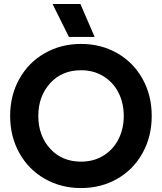

<svg xmlns="http://www.w3.org/2000/svg" viewBox="-20 -931 811 962"><path d="M386.2 -710.9Q486.8 -710.9 567.9 -664.3Q648.9 -617.7 694.6 -535.2Q740.2 -452.6 740.2 -350.1Q740.2 -247.6 694.6 -164.8Q648.9 -82 567.9 -35.4Q486.8 11.2 386.2 11.2Q285.2 11.2 203.9 -35.4Q122.6 -82 76.7 -164.8Q30.8 -247.6 30.8 -350.1Q30.8 -452.6 76.7 -535.2Q122.6 -617.7 203.9 -664.3Q285.2 -710.9 386.2 -710.9ZM386.2 -121.1Q449.7 -121.1 498.8 -151.6Q547.9 -182.1 574 -234.1Q600.1 -286.1 600.1 -350.1Q600.1 -414.1 574 -466.1Q547.9 -518.1 498.8 -548.6Q449.7 -579.1 386.2 -579.1Q290 -579.1 231 -513.7Q171.9 -448.2 171.9 -350.1Q171.9 -252 231 -186.5Q290 -121.1 386.2 -121.1ZM243.2 -911.1H382.8L454.1 -746.1H325.2Z"/></svg>

Font: TASA Explorer
Style: Bold
Weight: 700
Designer: Weizhong Zhang
Foundry: Local Remote
Version: Version 1.000;Glyphs 3.1.2 (3151)